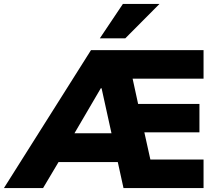

<svg xmlns="http://www.w3.org/2000/svg" viewBox="-74 -961 1120 981"><path d="M-54 0 391 -705H966V-559H542L594 -603L643 -378L574 -430H945V-285H605L652 -337L706 -93L636 -146H966V0H557L514 -196L571 -133H190L259 -190L146 0ZM441 -510 283 -240 275 -280H543L506 -233L445 -510ZM436 -765 554 -941H741L566 -765Z"/></svg>

Font: Nunito Sans 10pt Black
Style: Regular
Weight: 900
Designer: Vernon Adams
Foundry: Vernon Adams
Version: Version 3.101;gftools[0.9.27]